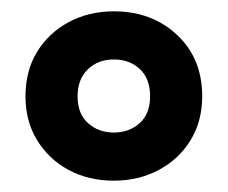

<svg xmlns="http://www.w3.org/2000/svg" viewBox="-20 -744 402 339"><path d="M181 -425Q136 -425 101 -444Q66 -463 45.5 -496.5Q25 -530 25 -574Q25 -619 45.5 -652.5Q66 -686 101.5 -705Q137 -724 181 -724Q248 -724 292.5 -682.5Q337 -641 337 -574Q337 -530 316.5 -496.5Q296 -463 260.5 -444Q225 -425 181 -425ZM181 -510Q208 -510 226.5 -526.5Q245 -543 245 -574Q245 -605 227 -622Q209 -639 181 -639Q153 -639 135 -621.5Q117 -604 117 -574Q117 -543 135.5 -526.5Q154 -510 181 -510Z"/></svg>

Font: Noto Sans Gurmukhi ExtraCondensed ExtraBold
Style: Regular
Weight: 800
Width: 2
Designer: Jelle Bosma - Monotype Design Team
Foundry: Monotype Imaging Inc.
Version: Version 2.004; ttfautohint (v1.8.4.7-5d5b)